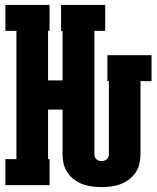

<svg xmlns="http://www.w3.org/2000/svg" viewBox="-20 -755 640 783"><path d="M394 8Q375 8 355 5.5Q335 3 316.5 -4Q298 -11 282 -23Q266 -35 255 -51.5Q244 -68 239.5 -87Q235 -106 235 -126V-308H176V-106H182V0H2V-106H47V-629H2V-735H182V-629H176V-427H235V-629H229V-735H409V-629H365V-126Q365 -120 367 -114.5Q369 -109 373 -105.5Q377 -102 382.5 -100Q388 -98 394 -98Q400 -98 405.5 -100Q411 -102 415.5 -105.5Q420 -109 422 -114.5Q424 -120 424 -126V-424H418V-530H598V-424H553V-126Q553 -106 548.5 -87Q544 -68 533 -51.5Q522 -35 506 -23Q490 -11 471.5 -4Q453 3 433.5 5.5Q414 8 394 8Z"/></svg>

Font: Iosevka Curly Slab HvEx
Style: Regular
Weight: 900
Width: 7
Monospace: yes
Designer: Belleve Invis
Foundry: Belleve Invis
Version: Version 11.1.0; ttfautohint (v1.8.3)